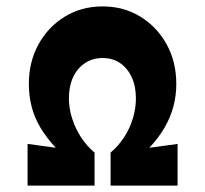

<svg xmlns="http://www.w3.org/2000/svg" viewBox="-20 -579 640 599"><path d="M66 0V-130L154 -118Q125 -149 106 -181Q87 -213 78.5 -247Q70 -281 70 -317Q70 -386 100 -440.5Q130 -495 182 -527Q234 -559 300 -559Q366 -559 418 -527Q470 -495 500 -440.5Q530 -386 530 -317Q530 -281 521 -247Q512 -213 493.5 -181Q475 -149 446 -118L534 -130V0H325V-103Q349 -123 367 -150.5Q385 -178 394.5 -209.5Q404 -241 404 -272Q404 -310 391 -338Q378 -366 355 -382Q332 -398 300 -398Q269 -398 245 -382Q221 -366 208 -338Q195 -310 195 -272Q195 -241 205 -209.5Q215 -178 233 -150.5Q251 -123 275 -103V0Z"/></svg>

Font: Jost
Style: Bold
Weight: 700
Version: Version 3.710